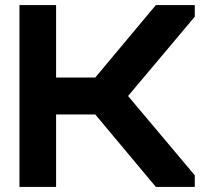

<svg xmlns="http://www.w3.org/2000/svg" viewBox="-20 -740 837 760"><path d="M57 0V-720H202V-433H357L597 -720H751V-674L487 -360L751 -46V0H597L357 -287H202V0Z"/></svg>

Font: Orbitron ExtraBold
Style: Regular
Weight: 800
Designer: Matt McInerney
Foundry: The League of Moveable Type
Version: Version 2.001